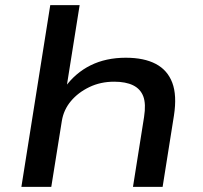

<svg xmlns="http://www.w3.org/2000/svg" viewBox="-20 -725 789 745"><path d="M63 0 175 -705H289L238 -385H231Q272 -442 331.5 -471.5Q391 -501 468 -501Q539 -501 584.5 -477Q630 -453 648.5 -404Q667 -355 655 -277L611 0H496L539 -271Q547 -322 536 -351Q525 -380 496.5 -394Q468 -408 423 -408Q370 -408 326.5 -387Q283 -366 255 -332.5Q227 -299 220 -256L179 0Z"/></svg>

Font: Nunito Sans 10pt Expanded SemiBold
Style: Italic
Weight: 600
Width: 7
Italic angle: -9°
Designer: Vernon Adams
Foundry: Vernon Adams
Version: Version 3.101;gftools[0.9.27]